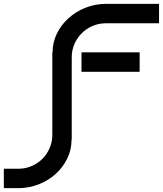

<svg xmlns="http://www.w3.org/2000/svg" viewBox="-198 -770 840 990"><path d="M622.1 -649.9H345.2Q309.1 -649.4 277.6 -635.5Q246.1 -621.6 222.7 -597.9Q199.2 -574.2 185.5 -542.5Q171.9 -510.7 171.9 -475.1V-49.8H170.9Q170.9 2.9 148.4 48.3Q126 93.8 88.4 127.4Q50.8 161.1 1.7 180.4Q-47.4 199.7 -101.1 200.2H-178.2V100.1H-101.1Q-64.9 99.6 -33.4 85.7Q-2 71.8 21.5 48.1Q44.9 24.4 58.3 -7.3Q71.8 -39.1 71.8 -75.2V-500H73.2Q73.2 -552.2 95.7 -597.7Q118.2 -643.1 155.8 -676.8Q193.4 -710.4 242.4 -730Q291.5 -749.5 345.2 -750H622.1ZM522 -399.9H222.2V-500H522Z"/></svg>

Font: Bruno Ace SC
Style: Regular
Weight: 400
Designer: Astigmatic (AOETI)
Foundry: Astigmatic (AOETI)
Version: Version 1.000